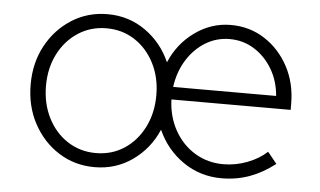

<svg xmlns="http://www.w3.org/2000/svg" viewBox="-42 -551 1041 624"><g transform="rotate(5 479.0 -239.5)"><path d="M286 10Q221 10 169 -23Q117 -56 86.5 -112.5Q56 -169 56 -240Q56 -311 86.5 -367Q117 -423 169 -456Q221 -489 286 -489Q355 -489 409.5 -450.5Q464 -412 491 -350Q517 -412 570.5 -450.5Q624 -489 688 -489Q749 -489 798 -457.5Q847 -426 876 -372Q905 -318 905 -250V-231H516Q518 -175 543 -130.5Q568 -86 609.5 -61Q651 -36 702 -36Q742 -36 780 -50.5Q818 -65 844 -89L874 -52Q834 -21 791.5 -5.5Q749 10 700 10Q630 10 574.5 -28.5Q519 -67 491 -130Q464 -67 409.5 -28.5Q355 10 286 10ZM286 -36Q338 -36 378.5 -62.5Q419 -89 442.5 -135.5Q466 -182 466 -240Q466 -298 442.5 -344Q419 -390 378.5 -416.5Q338 -443 286 -443Q235 -443 194 -416.5Q153 -390 129.5 -344Q106 -298 106 -240Q106 -182 129.5 -135.5Q153 -89 194 -62.5Q235 -36 286 -36ZM518 -272H854Q850 -321 827 -359.5Q804 -398 768 -420.5Q732 -443 688 -443Q645 -443 609 -421Q573 -399 549 -360.5Q525 -322 518 -272Z"/></g></svg>

Font: Red Hat Text Light
Style: Regular
Weight: 300
Designer: Pentagram, MCKL
Foundry: Pentagram, MCKL
Version: Version 1.023; ttfautohint (v1.8.3)